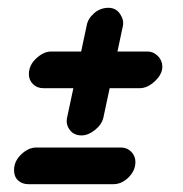

<svg xmlns="http://www.w3.org/2000/svg" viewBox="-20 -471 470 492"><path d="M189 -124Q169 -124 158.5 -138.5Q148 -153 152 -170L168 -245H91Q75 -245 64.5 -255.5Q54 -266 54 -281Q54 -304 73 -321.5Q92 -339 111 -339H188L202 -405Q205 -423 221 -437Q237 -451 258 -451Q277 -451 287.5 -435.5Q298 -420 295 -405L281 -339H358Q373 -339 384.5 -327.5Q396 -316 396 -300Q396 -281 377 -263Q358 -245 338 -245H261L245 -170Q241 -152 223.5 -138Q206 -124 189 -124ZM53 1Q37 1 26.5 -8.5Q16 -18 16 -35Q16 -58 34.5 -75.5Q53 -93 73 -93H290Q306 -93 316.5 -82Q327 -71 327 -56Q327 -34 309.5 -16.5Q292 1 270 1Z"/></svg>

Font: Comic Neue
Style: Bold Italic
Weight: 700
Italic angle: -12°
Designer: Craig Rozynski
Foundry: Craig Rozynski
Version: Version 2.003